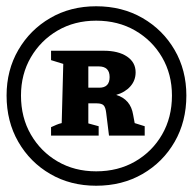

<svg xmlns="http://www.w3.org/2000/svg" viewBox="-20 -780 617 613"><path d="M287 -187Q205 -187 140.5 -224.5Q76 -262 38.5 -327Q1 -392 1 -475Q1 -556 38.5 -620.5Q76 -685 140.5 -722.5Q205 -760 287 -760Q370 -760 435 -722.5Q500 -685 537.5 -620.5Q575 -556 575 -475Q575 -392 537.5 -327Q500 -262 435 -224.5Q370 -187 287 -187ZM287 -233Q357 -233 411.5 -264.5Q466 -296 497.5 -350.5Q529 -405 529 -475Q529 -543 497.5 -597Q466 -651 411.5 -682.5Q357 -714 287 -714Q218 -714 164 -682.5Q110 -651 78.5 -597Q47 -543 47 -475Q47 -405 78.5 -350.5Q110 -296 164 -264.5Q218 -233 287 -233ZM143 -347V-374Q152 -378 160 -381.5Q168 -385 177 -387L182 -576L143 -588V-618H311Q358 -618 385.5 -599.5Q413 -581 413 -549Q413 -523 396 -504Q379 -485 351 -477Q397 -463 405 -414L410 -387L442 -377V-347H328L319 -420Q317 -437 311 -443.5Q305 -450 289 -450H262V-386L295 -377V-347ZM295 -568H262V-500H297Q330 -500 330 -534Q330 -568 295 -568Z"/></svg>

Font: Piazzolla SC ExtraBold
Style: Regular
Weight: 800
Designer: Juan Pablo del Peral
Foundry: Huerta Tipografica
Version: Version 1.330